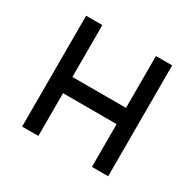

<svg xmlns="http://www.w3.org/2000/svg" viewBox="-117 -625 759 750"><g transform="rotate(30 262.5 -250.0)"><path d="M141.6 0H68.4V-500H141.6V-266.1H383.3V-500H456.5V0H383.3V-192.9H141.6Z"/></g></svg>

Font: Anka/Coder Condensed
Style: Regular
Weight: 400
Width: 4
Monospace: yes
Version: Version 1.100